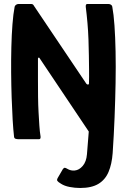

<svg xmlns="http://www.w3.org/2000/svg" viewBox="-20 -693 631 956"><path d="M539 -660Q546 -623 550 -566Q554 -509 555.5 -436Q557 -363 555.5 -280Q554 -197 550.5 -108.5Q547 -20 541 69Q537 124 520.5 163Q504 202 470 222.5Q436 243 379 243Q353 243 327 238Q301 233 284 222Q269 213 265.5 207.5Q262 202 268 192L293 149Q298 142 303 142.5Q308 143 314 147Q324 153 333.5 155Q343 157 352 156Q374 154 392 133Q410 112 413 75L422 -38L178 -402Q177 -406 173 -406Q169 -406 169 -401Q169 -347 169 -299.5Q169 -252 169.5 -210.5Q170 -169 172 -133.5Q174 -98 176 -67.5Q178 -37 182 -13Q183 0 175 0H70Q64 0 57.5 -2Q51 -4 50 -12Q46 -46 43 -96.5Q40 -147 38 -207.5Q36 -268 35.5 -332Q35 -396 36.5 -457.5Q38 -519 42 -571.5Q46 -624 53 -660Q55 -666 60.5 -669.5Q66 -673 71 -673H136Q145 -673 149 -664L410 -276Q413 -272 418 -272Q423 -272 423 -278Q424 -309 423.5 -344Q423 -379 422.5 -417.5Q422 -456 420.5 -497Q419 -538 415.5 -578.5Q412 -619 407 -659Q406 -673 414 -673H521Q527 -673 532.5 -669.5Q538 -666 539 -660Z"/></svg>

Font: Glory Thin
Style: Bold
Weight: 700
Version: Version 1.011